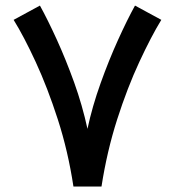

<svg xmlns="http://www.w3.org/2000/svg" viewBox="-20 -682 640 702"><path d="M248.5 0Q229 -128.9 191.4 -245.4Q153.8 -361.8 110.6 -455.3Q67.4 -548.8 29.8 -609.4L126 -661.6Q154.3 -610.4 187.5 -537.6Q220.7 -464.8 251 -380.9Q281.2 -296.9 299.8 -210.9Q317.4 -293 347.7 -377.4Q377.9 -461.9 411.6 -536.1Q445.3 -610.4 473.6 -661.6L569.8 -609.4Q532.7 -548.8 489.3 -455.3Q445.8 -361.8 408.4 -245.4Q371.1 -128.9 351.1 0Z"/></svg>

Font: Vazirmatn UI NL Medium
Style: Regular
Weight: 500
Designer: Saber Rastikerdar
Foundry: Saber Rastikerdar
Version: Version 33.003